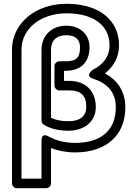

<svg xmlns="http://www.w3.org/2000/svg" viewBox="-20 -766 711 1009"><path d="M374.9 -15C319.9 -15 270.8 -29 235.3 -48.8C235.3 -48.8 198.1 -73.4 198.1 -27V173H93V-504C93 -565.7 122.4 -611 160.7 -642.1C198.4 -672.6 257.4 -696 328.7 -696C438.8 -696 509.7 -659 540.1 -598.7C550.3 -578.6 555.6 -555.4 555.6 -528C555.6 -465.7 518 -423.6 466.3 -398.5C466.3 -398.5 423.4 -366.9 469.6 -352.2C542.5 -329 588.6 -282.7 588.6 -202C588.6 -76.1 504.9 -15 374.9 -15ZM638.6 -202C638.6 -286.6 595.9 -345.9 531.6 -380.3C573.4 -412.8 605.6 -462.9 605.6 -528C605.6 -561.9 598.8 -593.4 584.8 -621.3C542.7 -704.7 448.7 -746 328.7 -746C246.5 -746 176.7 -719.3 129.3 -680.9C82 -642.7 43 -583.1 43 -504V198C43 208.7 52.9 223 68 223H223.1C233.8 223 248.1 213.1 248.1 198V12.2C284.8 26.2 328.1 35 374.9 35C533.3 35 638.6 -50.6 638.6 -202ZM483.5 -204C483.5 -286.2 431.9 -341 343 -341H316.3V-394H326.5C409.2 -394 450.5 -444.3 450.5 -518C450.5 -586.1 399.4 -631 328.7 -631C250 -631 198.1 -577.7 198.1 -504V-132C198.1 -123.4 202.8 -115.2 209.9 -110.8C243.5 -89.9 287.6 -79 339.7 -79C419.1 -79 483.5 -123.5 483.5 -204ZM433.5 -204C433.5 -156.9 402 -129 339.7 -129C301.5 -129 271.8 -135.5 248.1 -146.8V-504C248.1 -551.6 275 -581 328.7 -581C377.6 -581 400.5 -557.1 400.5 -518C400.5 -465.6 383.9 -444 326.5 -444H291.3C280.6 -444 266.3 -434.1 266.3 -419V-316C266.3 -305.3 276.2 -291 291.3 -291H343C407.7 -291 433.5 -261.8 433.5 -204Z"/></svg>

Font: Asimov
Style: WidOu
Weight: 500
Designer: Google
Version: Version 2.000980; 2014